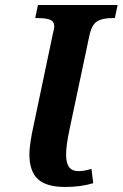

<svg xmlns="http://www.w3.org/2000/svg" viewBox="-20 -734 488 764"><path d="M97 -120Q97 -149 107 -203L190 -598Q196 -622 196 -628Q196 -648 180 -655Q164 -662 132 -662H120L131 -714H448L437 -662H425Q386 -662 365 -648Q344 -634 335 -589L256 -216Q243 -154 243 -119Q243 -85 255 -69Q267 -53 293 -53Q315 -53 344 -62L351 -5Q300 10 240 10Q164 10 130.5 -21.5Q97 -53 97 -120Z"/></svg>

Font: Noto Serif Narrow
Style: Bold Italic
Weight: 700
Width: 4
Italic angle: -12°
Designer: Monotype Design Team
Foundry: Monotype Imaging Inc.
Version: Version 1.001